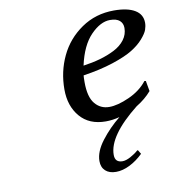

<svg xmlns="http://www.w3.org/2000/svg" viewBox="-76 -507 730 799"><g transform="rotate(-10 288.5 -107.5)"><path d="M287.1 -194.8Q286.1 -188 286.1 -166Q286.1 -103.5 309.6 -75.2Q333 -46.9 370.1 -46.9Q405.3 -46.9 454.3 -68.8Q503.4 -90.8 532.2 -127.9L538.1 -127L545.9 -83Q520.5 -53.2 481.9 -29.8Q353 72.3 353 152.8Q353 185.1 384.8 185.1Q399.4 185.1 418.9 174.6Q438.5 164.1 453.1 150.9L456.1 151.9L465.8 168Q439.5 193.8 409.2 209Q378.9 224.1 351.1 224.1Q322.3 224.1 306.2 209.2Q290 194.3 290 168Q290 127.9 324.5 83Q358.9 38.1 403.8 2Q373.5 9.8 345.2 9.8Q275.4 9.8 236.8 -35.4Q198.2 -80.6 198.2 -150.9Q198.2 -226.1 229 -291Q259.8 -356 320.1 -397.5Q380.4 -439 458 -439Q515.1 -439 546.1 -420.4Q577.1 -401.9 577.1 -366.2Q577.1 -352.1 571.8 -336.9Q566.4 -321.8 547.6 -300.3Q528.8 -278.8 498.8 -260.3Q468.8 -241.7 413.8 -223.6Q358.9 -205.6 287.1 -194.8ZM488.8 -359.9Q488.8 -379.4 475.6 -391.1Q462.4 -402.8 435.1 -402.8Q394.5 -402.8 353.3 -360.4Q312 -317.9 293.9 -234.9Q332 -240.2 365 -249.5Q397.9 -258.8 426.8 -273.4Q455.6 -288.1 472.2 -310.3Q488.8 -332.5 488.8 -359.9Z"/></g></svg>

Font: Linear Smooth
Style: Italic
Weight: 400
Designer: Philipp H. Poll, Flanker
Foundry: Philipp H. Poll, reworked by Flanker
Version: Version 1.061 | FøM Fix